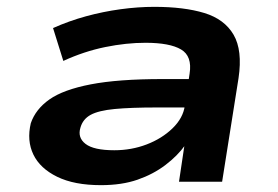

<svg xmlns="http://www.w3.org/2000/svg" viewBox="-20 -531 813 561"><path d="M275 10Q197 10 147 -14.5Q97 -39 77.5 -79.5Q58 -120 70 -171Q84 -212 124.5 -240.5Q165 -269 245 -284.5Q325 -300 455 -300H557L545 -217H439Q362 -217 315 -212.5Q268 -208 245 -195.5Q222 -183 215 -158Q206 -129 230 -110.5Q254 -92 314 -92Q364 -92 408.5 -109Q453 -126 484 -156Q515 -186 520 -222L534 -316Q542 -367 509 -386.5Q476 -406 405 -406Q349 -406 287.5 -393.5Q226 -381 165 -353L135 -449Q182 -470 231.5 -483.5Q281 -497 332 -504Q383 -511 431 -511Q518 -511 577 -493Q636 -475 662.5 -429.5Q689 -384 677 -303L629 0H503L519 -107H521Q499 -76 463.5 -49Q428 -22 382 -6Q336 10 275 10Z"/></svg>

Font: Nunito Sans 7pt Expanded
Style: Bold Italic
Weight: 700
Width: 7
Italic angle: -9°
Designer: Vernon Adams
Foundry: Vernon Adams
Version: Version 3.101;gftools[0.9.27]